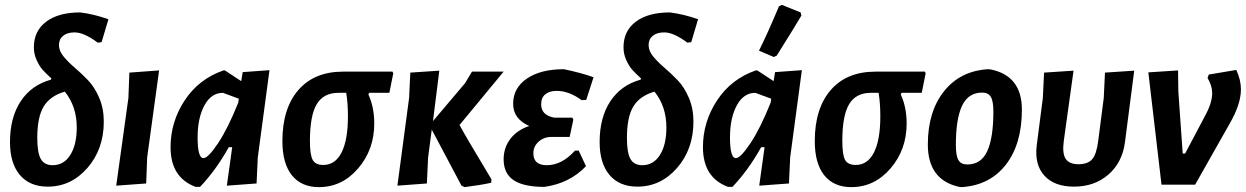

<svg xmlns="http://www.w3.org/2000/svg" viewBox="-20 -758 5113 788"><path d="M176 8Q102 8 61.5 -40Q21 -88 21 -175Q21 -276 65 -342.5Q109 -409 189 -431L191 -436Q167 -458 154.5 -472Q142 -486 130.5 -511Q119 -536 119 -564Q119 -631 169.5 -669Q220 -707 309 -707Q366 -700 425 -679L397 -585L381 -583Q325 -625 286 -625Q256 -625 239 -611Q222 -597 222 -573Q222 -549 241 -526Q260 -503 287 -480Q314 -457 341 -429Q368 -401 387 -357Q406 -313 406 -259Q406 -146 339 -69Q272 8 176 8ZM133 -192Q133 -131 147.5 -105.5Q162 -80 196 -80Q242 -80 268.5 -122Q295 -164 295 -235Q295 -321 246 -382Q185 -364 159 -320.5Q133 -277 133 -192Z M633 -469 584 -112 580 -5 457 4 507 -356 511 -460Z M783 9Q680 -29 680 -154Q680 -258 738 -346Q796 -434 897 -469H903L970 -425L976 -462L1086 -470L1038 -112L1033 -5L911 4L933 -154H919Q866 -59 801 9ZM791 -194Q791 -109 815 -109Q834 -109 874.5 -169.5Q915 -230 958 -337L960 -353L895 -377Q847 -377 819 -325.5Q791 -274 791 -194Z M1289 10Q1217 10 1178 -38.5Q1139 -87 1139 -179Q1139 -313 1204.5 -388.5Q1270 -464 1388 -464H1591L1594 -457L1578 -377H1495L1492 -370Q1516 -318 1516 -251Q1516 -144 1450 -67Q1384 10 1289 10ZM1307 -81Q1356 -81 1382 -132.5Q1408 -184 1408 -281Q1408 -334 1401 -377H1369Q1308 -377 1280 -330.5Q1252 -284 1252 -179Q1252 -122 1263.5 -101.5Q1275 -81 1307 -81Z M1611 4 1659 -356 1664 -460 1783 -468 1757 -261 1889 -417 1917 -464H2047L1866 -245Q1891 -198 1997 -22L1996 -8Q1957 1 1887 10L1874 4L1752 -226L1737 -112L1732 -5Z M2214 9Q2129 9 2088 -18.5Q2047 -46 2047 -104Q2047 -152 2074.5 -188Q2102 -224 2152 -241Q2086 -270 2086 -332Q2086 -397 2142.5 -435.5Q2199 -474 2294 -474Q2366 -459 2416 -441L2386 -348L2367 -347Q2315 -385 2265 -385Q2235 -385 2218 -371Q2201 -357 2201 -330Q2201 -285 2255 -275H2329L2333 -267L2318 -196H2243Q2212 -196 2190.5 -176.5Q2169 -157 2169 -129Q2169 -80 2224 -80Q2286 -80 2340 -140H2355L2385 -76Q2317 -5 2214 9Z M2596 8Q2522 8 2481.5 -40Q2441 -88 2441 -175Q2441 -276 2485 -342.5Q2529 -409 2609 -431L2611 -436Q2587 -458 2574.5 -472Q2562 -486 2550.5 -511Q2539 -536 2539 -564Q2539 -631 2589.5 -669Q2640 -707 2729 -707Q2786 -700 2845 -679L2817 -585L2801 -583Q2745 -625 2706 -625Q2676 -625 2659 -611Q2642 -597 2642 -573Q2642 -549 2661 -526Q2680 -503 2707 -480Q2734 -457 2761 -429Q2788 -401 2807 -357Q2826 -313 2826 -259Q2826 -146 2759 -69Q2692 8 2596 8ZM2553 -192Q2553 -131 2567.5 -105.5Q2582 -80 2616 -80Q2662 -80 2688.5 -122Q2715 -164 2715 -235Q2715 -321 2666 -382Q2605 -364 2579 -320.5Q2553 -277 2553 -192Z M3177 -732 3189 -738 3266 -707 3269 -694Q3247 -656 3168 -530L3156 -524L3095 -550Q3130 -620 3177 -732ZM2968 9Q2865 -29 2865 -154Q2865 -258 2923 -346Q2981 -434 3082 -469H3088L3155 -425L3161 -462L3271 -470L3223 -112L3218 -5L3096 4L3118 -154H3104Q3051 -59 2986 9ZM2976 -194Q2976 -109 3000 -109Q3019 -109 3059.5 -169.5Q3100 -230 3143 -337L3145 -353L3080 -377Q3032 -377 3004 -325.5Q2976 -274 2976 -194Z M3474 10Q3402 10 3363 -38.5Q3324 -87 3324 -179Q3324 -313 3389.5 -388.5Q3455 -464 3573 -464H3776L3779 -457L3763 -377H3680L3677 -370Q3701 -318 3701 -251Q3701 -144 3635 -67Q3569 10 3474 10ZM3492 -81Q3541 -81 3567 -132.5Q3593 -184 3593 -281Q3593 -334 3586 -377H3554Q3493 -377 3465 -330.5Q3437 -284 3437 -179Q3437 -122 3448.5 -101.5Q3460 -81 3492 -81Z M4035 -474 4046 -473Q4174 -447 4174 -308Q4174 -167 4108.5 -82.5Q4043 2 3928 10L3917 9Q3788 -19 3788 -165Q3788 -300 3854.5 -383.5Q3921 -467 4035 -474ZM4011 -378Q3954 -378 3928.5 -324Q3903 -270 3903 -163Q3903 -119 3913.5 -101Q3924 -83 3950 -83Q4007 -83 4032 -138Q4057 -193 4057 -300Q4057 -343 4046.5 -360.5Q4036 -378 4011 -378Z M4388 8Q4307 8 4266 -37.5Q4225 -83 4235 -162L4260 -356L4265 -460L4386 -468L4346 -180Q4339 -129 4353.5 -106.5Q4368 -84 4406 -84Q4444 -84 4462 -104Q4480 -124 4487 -178L4510 -356L4515 -460L4635 -468L4597 -174Q4586 -91 4529 -41.5Q4472 8 4388 8Z M5054 -471Q5073 -430 5073 -391Q5073 -331 5027 -251L4885 0H4747L4693 -461L4815 -469L4816 -384L4834 -128H4844L4926 -283Q4955 -336 4955 -376Q4955 -406 4936 -438L4941 -452Z"/></svg>

Font: Alegreya Sans SC
Style: Bold Italic
Weight: 700
Italic angle: -7°
Designer: Juan Pablo del Peral
Foundry: Huerta Tipografica
Version: Version 2.007